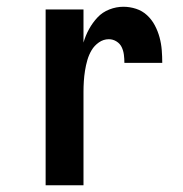

<svg xmlns="http://www.w3.org/2000/svg" viewBox="-20 -548 540 568"><path d="M115 0V-520H227V-422Q233 -443 243.5 -462Q254 -481 268.5 -496.5Q283 -512 303.5 -520Q324 -528 345 -528Q364 -528 382.5 -522Q401 -516 415 -503Q429 -490 438 -473Q447 -456 452 -437.5Q457 -419 458.5 -400Q460 -381 460 -362H348Q348 -374 346.5 -386Q345 -398 340 -408.5Q335 -419 324.5 -425.5Q314 -432 302 -432Q286 -432 272.5 -422.5Q259 -413 251 -399.5Q243 -386 238.5 -370.5Q234 -355 231.5 -339Q229 -323 228 -307.5Q227 -292 227 -276V0Z"/></svg>

Font: Zed Mono
Style: Bold
Weight: 700
Monospace: yes
Designer: Belleve Invis
Foundry: Belleve Invis
Version: Version 1.0.0; ttfautohint (v1.8.4)